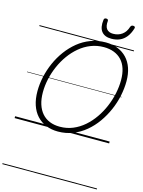

<svg xmlns="http://www.w3.org/2000/svg" viewBox="-234 -1386 1503 2015"><g transform="rotate(15 517.0 -379.0)"><path d="M474 19Q402 19 343.5 -5Q285 -29 243.5 -74.5Q202 -120 180 -185.5Q158 -251 158 -335Q158 -412 175.5 -492Q193 -572 226.5 -648Q260 -724 309 -790.5Q358 -857 420 -907.5Q482 -958 558 -986.5Q634 -1015 720 -1015Q793 -1015 851 -991.5Q909 -968 950 -924.5Q991 -881 1012.5 -818.5Q1034 -756 1034 -677Q1034 -600 1017 -518.5Q1000 -437 966 -359Q932 -281 883.5 -212.5Q835 -144 772.5 -92Q710 -40 635 -10.5Q560 19 474 19ZM480 -35Q556 -35 622 -62.5Q688 -90 743 -138Q798 -186 841.5 -249Q885 -312 915 -383.5Q945 -455 960.5 -529Q976 -603 976 -673Q976 -743 958.5 -797Q941 -851 907 -887.5Q873 -924 824 -943Q775 -962 713 -962Q639 -962 573 -936Q507 -910 451.5 -863.5Q396 -817 352.5 -756.5Q309 -696 278.5 -626Q248 -556 232 -483Q216 -410 216 -339Q216 -266 234 -209.5Q252 -153 286 -114Q320 -75 369 -55Q418 -35 480 -35ZM763 -1067Q691 -1067 657 -1110Q623 -1153 634 -1238Q636 -1249 642 -1253.5Q648 -1258 659 -1258Q670 -1258 675.5 -1253Q681 -1248 681 -1238Q675 -1179 698 -1150.5Q721 -1122 768 -1122Q825 -1122 865.5 -1152Q906 -1182 923 -1238Q928 -1249 934 -1253.5Q940 -1258 951 -1258Q963 -1258 969 -1252.5Q975 -1247 972 -1236Q955 -1178 925 -1140Q895 -1102 854.5 -1084.5Q814 -1067 763 -1067ZM0 490H1027V500H0ZM0 -20H1027V0H0ZM0 -505H1027V-500H0ZM0 -1010H1027V-1000H0Z"/></g></svg>

Font: Playwrite MX Guides
Style: Regular
Weight: 400
Designer: Veronika Burian, José Scaglione
Foundry: TypeTogether
Version: Version 1.003